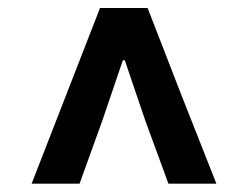

<svg xmlns="http://www.w3.org/2000/svg" viewBox="-20 -762 615 477"><path d="M58.6 -305.7 228.5 -742.2H346.7L431.6 -523.4L517.6 -305.7H398.4L340.8 -462.9L290 -612.3H285.2L234.4 -462.9L177.7 -305.7Z"/></svg>

Font: Bpmf GenSeki Gothic B
Style: B
Weight: 700
Foundry: But Ko
Version: Version 1.320